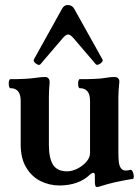

<svg xmlns="http://www.w3.org/2000/svg" viewBox="-20 -724 550 761"><path d="M356 -4.9V-27.8Q356 -39.1 350.1 -39.1Q344.7 -39.1 336.9 -32.2Q293 10.3 216.8 11.2Q175.8 11.2 140.6 -6.3Q105.5 -23.9 83.7 -60.3Q62 -96.7 62 -150.9V-324.2Q62 -374.5 21 -374.5Q18.1 -374.5 16.4 -379.6Q14.6 -384.8 14.6 -392.6Q14.6 -399.9 16.4 -405Q18.1 -410.2 21 -410.2Q84.5 -410.2 117.2 -415Q143.6 -418.9 159.2 -418.9Q167 -418.9 171.9 -413.6Q176.8 -408.2 176.8 -397.9Q173.8 -367.2 173.8 -337.9V-149.9Q173.8 -96.7 190.4 -70.8Q207 -44.9 246.1 -44.9Q265.1 -44.9 286.4 -55.4Q307.6 -65.9 322.3 -82.8Q336.9 -99.6 336.9 -117.2V-324.2Q336.9 -374.5 295.9 -374.5Q293 -374.5 291.3 -379.6Q289.6 -384.8 289.6 -392.6Q289.6 -399.9 291.3 -405Q293 -410.2 295.9 -410.2Q366.7 -410.2 393.1 -414.6Q407.7 -417 416.3 -418Q424.8 -418.9 433.1 -418.9Q441.9 -418.9 447.5 -414.3Q453.1 -409.7 453.1 -400.9Q449.2 -363.3 449.2 -337.9V-125Q449.2 -99.1 450.7 -84Q452.1 -68.8 458.7 -58.3Q465.3 -47.9 479 -47.9Q485.4 -47.9 496.1 -50.8Q502 -52.2 506.1 -43.2Q510.3 -34.2 510.3 -24.4Q510.3 -15.6 506.8 -15.1Q494.6 -13.2 474.4 -9.5Q454.1 -5.9 435.1 -1.5Q406.7 4.9 373.5 15.6Q370.1 17.1 362.8 17.1Q356 17.1 356 -4.9ZM140.1 -469.2Q138.2 -466.8 134.3 -466.8Q128.9 -466.8 122.1 -472.2Q110.8 -481 114.3 -488.3L226.1 -689.5Q234.4 -704.1 247.6 -704.1Q266.1 -704.1 273.9 -689.5L386.2 -488.3Q390.1 -481.4 377.9 -472.2Q371.6 -467.3 365.2 -467.3Q361.3 -467.3 359.9 -469.2L271 -573.2Q258.3 -587.4 250 -587.4Q241.7 -587.4 229 -573.2Z"/></svg>

Font: JuniusX
Style: Bold
Weight: 700
Designer: Peter S. Baker
Foundry: Briery Creek Software
Version: Version 1.004